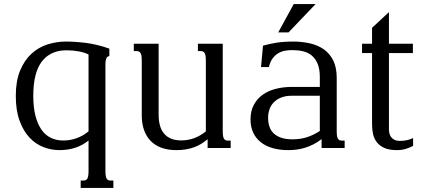

<svg xmlns="http://www.w3.org/2000/svg" viewBox="-20 -736 2120 955"><path d="M420.4 -464.8Q411.6 -469.7 399.4 -473.6Q387.2 -477.5 373 -480.2Q358.9 -482.9 343.3 -484.4Q327.6 -485.8 312 -485.8Q277.8 -485.8 252.2 -476.6Q226.6 -467.3 208 -451.2Q189.5 -435.1 177.2 -413.3Q165 -391.6 158 -366.5Q150.9 -341.3 148.2 -314Q145.5 -286.6 145.5 -259.3Q145.5 -202.1 156.2 -160.4Q167 -118.7 186.3 -91.1Q205.6 -63.5 233.2 -50.3Q260.7 -37.1 294.4 -37.1Q318.4 -37.1 338.6 -42Q358.9 -46.9 374.5 -54Q390.1 -61 401.6 -68.8Q413.1 -76.7 420.4 -82.5ZM504.4 113.8Q504.4 128.9 505.9 138.2Q507.3 147.5 510.7 152.8Q514.2 158.2 518.8 160.2Q523.4 162.1 530.3 162.1H543.9V198.7H381.3V162.1H394.5Q400.9 162.1 405.8 160.2Q410.6 158.2 414.1 152.8Q417.5 147.5 418.9 138.2Q420.4 128.9 420.4 113.8V-37.1Q394.5 -15.6 357.9 -2.4Q321.3 10.7 275.4 10.7Q235.8 10.7 197 -3.9Q158.2 -18.6 127.4 -51Q96.7 -83.5 77.6 -134.8Q58.6 -186 58.6 -259.3Q58.6 -333 79.8 -384.5Q101.1 -436 136 -468.3Q170.9 -500.5 215.8 -514.9Q260.7 -529.3 308.1 -529.3Q354.5 -529.3 408.4 -522.5Q462.4 -515.6 523.9 -494.1V-457.5Q520 -456.5 516.6 -454.8Q513.2 -453.1 510.5 -448.7Q507.8 -444.3 506.1 -436.5Q504.4 -428.7 504.4 -415.5Z M1003.9 -433.6Q1003.9 -448.7 1002.4 -458Q1001 -467.3 997.6 -472.7Q994.1 -478 989.3 -480Q984.4 -481.9 978 -481.9H964.4V-518.6H1087.9V-85Q1087.9 -69.8 1089.4 -60.5Q1090.8 -51.3 1094.2 -45.9Q1097.7 -40.5 1102.3 -38.6Q1106.9 -36.6 1113.8 -36.6H1127.4V0H1012.7V-43.5Q998 -31.2 981.9 -21.2Q965.8 -11.2 947 -4.2Q928.2 2.9 906 6.8Q883.8 10.7 857.4 10.7Q815.4 10.7 783.2 -1Q751 -12.7 729.2 -35.2Q707.5 -57.6 696.3 -89.6Q685.1 -121.6 685.1 -162.6V-433.6Q685.1 -448.7 683.6 -458Q682.1 -467.3 678.7 -472.7Q675.3 -478 670.4 -480Q665.5 -481.9 659.2 -481.9H645.5V-518.6H769V-165.5Q769 -136.2 775.4 -112.5Q781.7 -88.9 795.4 -72.3Q809.1 -55.7 830.3 -46.6Q851.6 -37.6 881.8 -37.6Q948.7 -37.6 1003.9 -82.5Z M1570.8 -259.8H1431.6Q1400.4 -259.8 1378.2 -250.7Q1356 -241.7 1341.6 -226.8Q1327.1 -211.9 1320.3 -192.1Q1313.5 -172.4 1313.5 -150.9Q1313.5 -126 1320.3 -106Q1327.1 -85.9 1342 -72Q1356.9 -58.1 1379.9 -50.5Q1402.8 -43 1435.1 -43Q1471.7 -43 1504.2 -52.7Q1536.6 -62.5 1570.8 -84.5ZM1654.8 -85Q1654.8 -69.8 1656.2 -60.5Q1657.7 -51.3 1661.1 -45.9Q1664.6 -40.5 1669.2 -38.6Q1673.8 -36.6 1680.7 -36.6H1694.3V0H1579.6V-43.9Q1557.6 -27.3 1536.4 -16.8Q1515.1 -6.3 1494.4 -0.2Q1473.6 5.9 1453.6 8.3Q1433.6 10.7 1414.6 10.7Q1371.1 10.7 1336.2 0.7Q1301.3 -9.3 1276.9 -28.8Q1252.4 -48.3 1239.3 -76.7Q1226.1 -105 1226.1 -141.6Q1226.1 -184.1 1242.7 -214.8Q1259.3 -245.6 1287.4 -265.4Q1315.4 -285.2 1352.8 -294.4Q1390.1 -303.7 1431.6 -303.7H1570.8V-352.1Q1570.8 -392.1 1560.1 -418.2Q1549.3 -444.3 1530.8 -459.7Q1512.2 -475.1 1487.1 -481Q1461.9 -486.8 1432.6 -486.8Q1415 -486.8 1397.5 -483.6Q1379.9 -480.5 1364 -471.2Q1348.1 -461.9 1335.9 -445.3Q1323.7 -428.7 1317.4 -402.3H1278.3L1288.1 -508.8Q1303.2 -513.2 1319.3 -516.8Q1335.4 -520.5 1353.8 -523.4Q1372.1 -526.4 1393.8 -527.8Q1415.5 -529.3 1442.4 -529.3Q1485.4 -528.8 1523.9 -519.8Q1562.5 -510.7 1591.6 -490Q1620.6 -469.2 1637.7 -434.8Q1654.8 -400.4 1654.8 -349.1ZM1440.9 -715.8H1549.8L1415 -574.7H1363.8Z M1970.2 -35.2Q2004.9 -35.2 2034.7 -49.3V-10.3Q2018.1 -1.5 1998 4.6Q1978 10.7 1954.6 10.7Q1915 10.7 1890.6 -0.7Q1866.2 -12.2 1853 -30.3Q1839.8 -48.3 1835.2 -71Q1830.6 -93.8 1830.6 -116.2V-472.2H1780.8V-518.6H1830.6V-597.7L1914.6 -675.8V-518.6H2033.7V-472.2H1914.6V-94.2Q1914.6 -85.9 1916.3 -75.7Q1918 -65.4 1923.8 -56.4Q1929.7 -47.4 1940.7 -41.3Q1951.7 -35.2 1970.2 -35.2Z"/></svg>

Font: Arian AMU Serif
Style: Regular
Weight: 400
Designer: Ruben Hakobyan (Tarumian)
Foundry: Ruben Hakobyan (Tarumian)
Version: Version 1.002